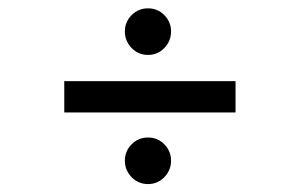

<svg xmlns="http://www.w3.org/2000/svg" viewBox="-20 -542 750 472"><path d="M344 -407Q320 -407 303.5 -424Q287 -441 287 -465Q287 -488 303.5 -504.8Q320 -521.5 344 -521.5Q367.5 -521.5 384 -504.8Q400.5 -488 400.5 -465Q400.5 -441 384 -424Q367.5 -407 344 -407ZM138 -342.5H559V-265.5H138ZM344 -89.5Q320 -89.5 303.5 -106.5Q287 -123.5 287 -147Q287 -170.5 303.5 -187.2Q320 -204 344 -204Q367.5 -204 384 -187.2Q400.5 -170.5 400.5 -147Q400.5 -123.5 384 -106.5Q367.5 -89.5 344 -89.5Z"/></svg>

Font: League Mono
Style: Regular
Weight: 400
Width: 6
Designer: Tyler Finck
Foundry: The League of Moveable Type / Tyler Finck
Version: Version 2.300;RELEASE